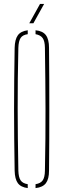

<svg xmlns="http://www.w3.org/2000/svg" viewBox="-20 -959 324 983"><path d="M122 4Q86.5 -0.5 71.2 -21.5Q56 -42.5 55 -85Q53.5 -169.5 52.8 -246.8Q52 -324 52 -399.5Q52 -475 52.8 -552.2Q53.5 -629.5 55 -714Q56 -757 71.2 -778.2Q86.5 -799.5 122 -804V-784Q96 -780.5 85.5 -764.5Q75 -748.5 74 -714Q72 -631.5 71.2 -555Q70.5 -478.5 70.5 -403Q70.5 -327.5 71.5 -249.2Q72.5 -171 74 -85Q75 -51.5 85.5 -35.8Q96 -20 122 -16ZM162 4V-16Q188 -20 198.8 -35.8Q209.5 -51.5 210 -85Q212 -171 212.5 -249.2Q213 -327.5 213 -403Q213 -478.5 212 -555Q211 -631.5 210 -714Q209.5 -748.5 198.5 -764Q187.5 -779.5 162 -784V-804Q199 -800.5 215 -779Q231 -757.5 231 -714Q232 -629.5 232.2 -552.2Q232.5 -475 232.5 -399.5Q232.5 -324 232.2 -246.8Q232 -169.5 231 -85Q231 -42.5 215 -21.2Q199 0 162 4ZM130 -840 185 -939H206L151 -840Z"/></svg>

Font: Big Shoulders Stencil Display SC Thin
Style: Regular
Weight: 100
Designer: Patric King
Foundry: XO Type Co
Version: Version 2.001